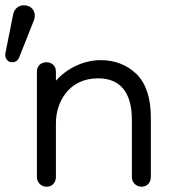

<svg xmlns="http://www.w3.org/2000/svg" viewBox="-20 -692 656 728"><path d="M109 -616C111 -622 112 -627 112 -633C112 -649 101 -672 70 -672C54 -672 35 -662 30 -638L0 -488C0 -486 0 -484 0 -483C0 -469 10 -456 26 -456C39 -456 48 -462 53 -475ZM517 16C538 16 552 0 552 -21V-245C552 -320 534 -375 498 -411C461 -446 416 -464 362 -464C298 -464 235 -434 192 -386V-421C192 -444 174 -456 157 -456C137 -456 120 -444 120 -421V-21C120 0 136 16 157 16C178 16 192 0 192 -21V-226C192 -301 238 -395 352 -395C433 -395 480 -345 480 -238V-21C480 0 496 16 517 16Z"/></svg>

Font: Dongle Light
Style: Regular
Weight: 300
Designer: Yanghee Ryu
Foundry: Yanghee Ryu
Version: Version 2.000